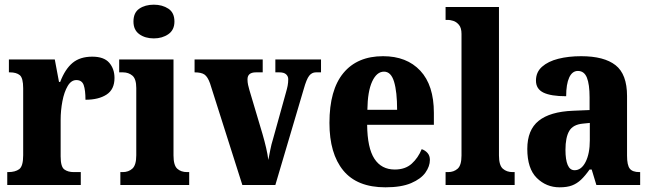

<svg xmlns="http://www.w3.org/2000/svg" viewBox="-20 -790 2778 820"><path d="M11 0V-55H15Q45 -55 62 -67.5Q79 -80 79 -127V-413Q79 -457 64.5 -469Q50 -481 22 -481H18V-536H214L232 -440H237Q258 -495 290 -521.5Q322 -548 374 -548Q424 -548 446.5 -522Q469 -496 469 -457Q469 -408 435 -386Q401 -364 345 -364Q345 -405 337.5 -426.5Q330 -448 306 -448Q284 -448 269 -422.5Q254 -397 246.5 -357.5Q239 -318 239 -278V-122Q239 -78 254.5 -66.5Q270 -55 295 -55H325V0Z M637 -626Q600 -626 575 -644Q550 -662 550 -698Q550 -736 575 -753Q600 -770 637 -770Q673 -770 699 -753Q725 -736 725 -698Q725 -662 699 -644Q673 -626 637 -626ZM494 0V-55H504Q529 -55 545.5 -70Q562 -85 562 -127V-414Q562 -453 545.5 -467Q529 -481 505 -481H489V-536H721V-126Q721 -84 737 -69.5Q753 -55 779 -55H788V0Z M877 -434Q867 -462 853.5 -471.5Q840 -481 811 -481V-536H1102V-481H1073Q1037 -481 1037 -451Q1037 -439 1039.5 -427.5Q1042 -416 1045 -406L1101 -218Q1110 -187 1116.5 -159Q1123 -131 1126 -107Q1130 -127 1134.5 -150.5Q1139 -174 1146 -196L1201 -394Q1206 -411 1208.5 -424Q1211 -437 1211 -452Q1211 -464 1202 -472.5Q1193 -481 1173 -481H1156V-536H1351V-481H1329Q1312 -481 1300.5 -466.5Q1289 -452 1277 -409L1156 0H1015Z M1626 10Q1505 10 1446 -62Q1387 -134 1387 -265Q1387 -406 1446.5 -478Q1506 -550 1616 -550Q1717 -550 1775 -488Q1833 -426 1833 -308V-257H1548Q1549 -158 1579 -112Q1609 -66 1666 -66Q1711 -66 1738.5 -91Q1766 -116 1781 -153Q1796 -148 1806 -136.5Q1816 -125 1816 -107Q1816 -80 1797 -53Q1778 -26 1736 -8Q1694 10 1626 10ZM1676 -321Q1676 -398 1663 -441Q1650 -484 1620 -484Q1589 -484 1569.5 -442Q1550 -400 1549 -321Z M1883 0V-55H1894Q1918 -55 1934.5 -69.5Q1951 -84 1951 -126V-645Q1951 -671 1940 -684Q1929 -697 1915.5 -701Q1902 -705 1894 -705H1883V-760H2111V-126Q2111 -84 2127.5 -69.5Q2144 -55 2169 -55H2178V0Z M2370 10Q2313 10 2272.5 -30Q2232 -70 2232 -154Q2232 -235 2280.5 -274Q2329 -313 2427 -317L2498 -320V-374Q2498 -430 2486.5 -458.5Q2475 -487 2448 -487Q2424 -487 2411 -459Q2398 -431 2398 -379Q2333 -379 2301 -394.5Q2269 -410 2269 -446Q2269 -482 2295 -505Q2321 -528 2364.5 -539Q2408 -550 2462 -550Q2560 -550 2609 -511.5Q2658 -473 2658 -380V-125Q2658 -85 2669.5 -70Q2681 -55 2711 -55H2714V0H2527L2507 -66H2498Q2479 -39 2461.5 -22.5Q2444 -6 2423 2Q2402 10 2370 10ZM2434 -63Q2463 -63 2481 -98.5Q2499 -134 2499 -191V-265L2469 -262Q2427 -258 2411 -230.5Q2395 -203 2395 -150Q2395 -108 2404.5 -85.5Q2414 -63 2434 -63Z"/></svg>

Font: Noto Serif Armenian Condensed ExtraBold
Style: Regular
Weight: 800
Width: 3
Designer: Monotype Design Team
Foundry: Monotype Imaging Inc.
Version: Version 2.008; ttfautohint (v1.8.4.7-5d5b)